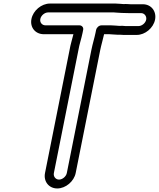

<svg xmlns="http://www.w3.org/2000/svg" viewBox="-20 -770 896 1083"><path d="M706.9 -696H775.9C794.5 -696 808.4 -678.4 804.6 -659C800.8 -639.9 780.4 -623 761.4 -623H687.7C674.9 -624.3 664.7 -625.1 653.1 -624C641.2 -624.2 625.9 -627 607.2 -627H552.2C537 -627 524.3 -612.7 522.2 -602L518.8 -585C512.9 -555.7 502.7 -524.3 495.2 -487L356.9 206C353 225.5 332.2 243 313 243C293.8 243 280 225.6 283.9 206L422.1 -486.5C427.4 -519.3 438.9 -550.7 445.8 -585L449.2 -602C452.2 -617.1 439.9 -627 429.2 -627H237.2C216.8 -627 203.5 -643.7 207.4 -663C211.3 -682.7 231.9 -700 251.7 -700H621.7C634.3 -700 648.7 -697 667.1 -697C679.7 -697 689.6 -696 706.9 -696ZM658.6 -574C664.6 -574 670.3 -573 676.4 -573H751.4C798.4 -573 845.2 -612 854.6 -659C863.9 -705.6 833.5 -746 785.9 -746H716.9C706.4 -746 695.1 -748.2 676.2 -747C664.9 -747.2 650.2 -750 631.7 -750H261.7C213.8 -750 166.8 -710.4 157.4 -663C147.8 -615.1 179.8 -577 227.2 -577H394.1C388 -550.6 377.8 -521.1 371.9 -485.5L233.9 206C224.5 253 255.3 293 303 293C350.7 293 397.5 253 406.9 206L545.2 -487C551.4 -517.8 560.3 -546 567.1 -577H597.2C610.8 -577 626.2 -574 644.6 -574Z"/></svg>

Font: Smoothie
Style: OutlineIt
Weight: 400
Foundry: Cannot Into Space Fonts
Version: Version 0.8